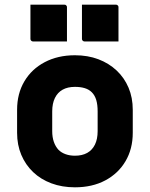

<svg xmlns="http://www.w3.org/2000/svg" viewBox="-20 -788 640 820"><path d="M300 -552Q355 -552 400 -535Q445 -518 478 -487Q511 -456 529 -413.5Q547 -371 547 -319V-221Q547 -152 516 -99.5Q485 -47 429.5 -17.5Q374 12 300 12Q245 12 199.5 -5Q154 -22 121.5 -53Q89 -84 71 -126.5Q53 -169 53 -221V-319Q53 -388 84 -440.5Q115 -493 171 -522.5Q227 -552 300 -552ZM300 -417Q269 -417 247.5 -405Q226 -393 214.5 -369.5Q203 -346 203 -312V-228Q203 -202 210 -182Q217 -162 230 -148Q242 -136 260 -129.5Q278 -123 300 -123Q331 -123 352.5 -135Q374 -147 385.5 -170.5Q397 -194 397 -228V-312Q397 -341 391 -361Q385 -381 372 -394Q360 -406 342 -411.5Q324 -417 300 -417ZM110 -768Q146 -768 182.5 -768Q219 -768 255 -768Q259 -768 261 -766.5Q263 -765 264.5 -763Q266 -761 266 -757V-611Q230 -611 193.5 -611Q157 -611 121 -611Q118 -611 115.5 -612.5Q113 -614 111.5 -616.5Q110 -619 110 -622ZM330 -768Q366 -768 402.5 -768Q439 -768 475 -768Q479 -768 481 -766.5Q483 -765 484.5 -763Q486 -761 486 -757V-611Q450 -611 413.5 -611Q377 -611 341 -611Q338 -611 335.5 -612.5Q333 -614 331.5 -616.5Q330 -619 330 -622Z"/></svg>

Font: Recursive ExtraBold
Style: Regular
Weight: 800
Version: Version 1.085